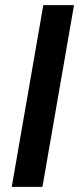

<svg xmlns="http://www.w3.org/2000/svg" viewBox="-20 -731 319 751"><path d="M146 0H25.9L149.4 -710.9H269.5Z"/></svg>

Font: RobotoDraft Medium
Style: Italic
Weight: 500
Italic angle: -12°
Version: Version 2.001152; 2014